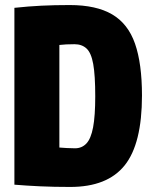

<svg xmlns="http://www.w3.org/2000/svg" viewBox="-20 -730 600 760"><path d="M258 10Q193 10 139 7.5Q85 5 37 1V-699Q93 -705 144 -707.5Q195 -710 256 -710Q361 -710 424 -673Q487 -636 514.5 -557Q542 -478 542 -352Q542 -161 473.5 -75.5Q405 10 258 10ZM277 -143Q304 -143 322 -162Q340 -181 348.5 -226Q357 -271 357 -349Q357 -432 349 -476.5Q341 -521 322.5 -538Q304 -555 275 -555Q239 -555 215 -552V-146Q231 -145 244.5 -144Q258 -143 277 -143Z"/></svg>

Font: Georama SemiCondensed ExtraBold
Style: Regular
Weight: 800
Width: 4
Designer: Jean-Baptiste Levee
Foundry: Production Type
Version: Version 1.000